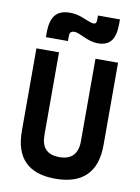

<svg xmlns="http://www.w3.org/2000/svg" viewBox="-101 -1002 788 1079"><g transform="rotate(10 293.0 -462.5)"><path d="M291 9.8C444.8 9.8 525.9 -67.4 525.9 -222.7V-693.4H397V-222.7C397 -150.4 361.8 -113.8 293 -113.8C221.2 -113.8 189 -150.4 189 -222.7V-693.4H60.1V-222.7C60.1 -67.4 137.2 9.8 291 9.8ZM101.6 -764.6H227.5V-793.9C227.5 -813.5 235.8 -821.8 255.4 -821.8C265.1 -821.8 281.7 -816.4 308.1 -804.2C342.3 -788.1 368.7 -781.2 394 -781.2C463.9 -781.2 494.1 -820.8 494.1 -910.6V-935.1H368.7V-909.7C368.7 -893.6 363.3 -886.7 352.5 -886.7C341.8 -886.7 323.2 -893.1 288.1 -907.7C261.2 -918.5 238.3 -923.3 212.4 -923.3C135.7 -923.3 101.6 -882.3 101.6 -789.1Z"/></g></svg>

Font: Cascadia Mono NF
Style: Bold
Weight: 700
Monospace: yes
Designer: Aaron Bell
Foundry: Saja Typeworks
Version: Version 2404.023